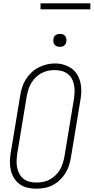

<svg xmlns="http://www.w3.org/2000/svg" viewBox="-20 -1128 564 1156"><path d="M198 8Q171 8 145 2Q119 -4 98.5 -19Q78 -34 64.5 -56Q51 -78 45 -103.5Q39 -129 39.5 -156Q40 -183 45 -210L102 -555Q106 -580 114 -604.5Q122 -629 136 -651Q150 -673 169.5 -691.5Q189 -710 212.5 -722Q236 -734 261 -740Q286 -746 311 -746Q338 -746 363.5 -738.5Q389 -731 410 -716.5Q431 -702 444.5 -679.5Q458 -657 464 -632Q470 -607 469.5 -579.5Q469 -552 464 -525L407 -180Q403 -155 395 -130.5Q387 -106 373 -84Q359 -62 339.5 -43.5Q320 -25 296.5 -13Q273 -1 248 3.5Q223 8 198 8ZM199 -29Q220 -29 240.5 -33Q261 -37 279.5 -47Q298 -57 314 -72.5Q330 -88 341 -106.5Q352 -125 358 -145Q364 -165 368 -186L425 -531Q428 -552 429 -573.5Q430 -595 426 -615.5Q422 -636 412.5 -654Q403 -672 386.5 -684Q370 -696 349.5 -701Q329 -706 308 -706Q287 -706 267 -701.5Q247 -697 228.5 -687Q210 -677 194.5 -661.5Q179 -646 168 -627.5Q157 -609 151 -589.5Q145 -570 141 -549L84 -204Q81 -183 80 -161.5Q79 -140 83 -120Q87 -100 96.5 -82Q106 -64 121.5 -51.5Q137 -39 157.5 -34Q178 -29 199 -29ZM340 -846Q331 -846 322.5 -849Q314 -852 308.5 -859Q303 -866 301.5 -875.5Q300 -885 302 -895Q303 -901 306 -907Q309 -913 315 -917Q321 -921 327.5 -922.5Q334 -924 340 -924Q350 -924 358.5 -921Q367 -918 372.5 -911Q378 -904 379.5 -894.5Q381 -885 379 -875Q378 -869 374.5 -863Q371 -857 365.5 -853Q360 -849 353.5 -847.5Q347 -846 340 -846ZM224 -1072V-1108H524V-1072Z"/></svg>

Font: Iosevka Slab Extralight
Style: Italic
Weight: 200
Italic angle: -9°
Monospace: yes
Designer: Belleve Invis
Foundry: Belleve Invis
Version: Version 11.1.1; ttfautohint (v1.8.3)